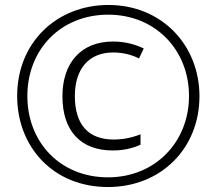

<svg xmlns="http://www.w3.org/2000/svg" viewBox="-20 -743 871 772"><path d="M414 9C628 9 782 -147 782 -356C782 -561 631 -723 416 -723C209 -723 49 -573 49 -357C49 -152 194 9 414 9ZM414 -30C223 -30 90 -170 90 -357C90 -544 224 -684 415 -684C606 -684 740 -541 740 -357C740 -174 606 -30 414 -30ZM433 -138C475 -138 511 -146 545 -161V-203C507 -188 472 -182 437 -182C337 -182 281 -240 281 -357C281 -467 338 -532 435 -532C472 -532 507 -524 539 -508L558 -548C521 -566 480 -576 434 -576C306 -576 231 -490 231 -356C231 -215 306 -138 433 -138Z"/></svg>

Font: Noto Sans Myanmar Condensed Light
Style: Regular
Weight: 300
Width: 3
Designer: Monotype Design Team
Foundry: Monotype Imaging Inc.
Version: Version 2.107